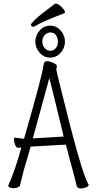

<svg xmlns="http://www.w3.org/2000/svg" viewBox="-20 -1047 540 1070"><path d="M447 1Q439 3 427.5 3Q416 3 409 -6Q400 -44 347 -241L151 -230L113 -100L91 -12Q89 -7 78.5 -2.5Q68 2 56 2Q44 2 35 -2Q26 -6 26 -12Q26 -15 29 -20Q64 -97 99 -225Q87 -223 81 -223Q70 -223 63.5 -242Q57 -261 57 -270.5Q57 -280 65 -280Q90 -276 114 -274Q215 -624 222 -681Q225 -696 228.5 -701Q232 -706 245 -706Q258 -706 277.5 -696.5Q297 -687 297 -679L294 -659Q294 -653 310 -589Q435 -77 472 -22Q474 -19 474 -17Q474 -5 447 1ZM163 -276 335 -286Q309 -391 275 -532L255 -612ZM342 -815Q342 -780 318 -753Q294 -726 259.5 -726Q225 -726 201 -753Q177 -780 177 -815Q177 -850 201 -877Q225 -904 259.5 -904Q294 -904 318 -877Q342 -850 342 -815ZM303 -815Q299 -866 260 -866Q243 -866 229.5 -852Q216 -838 216 -815.5Q216 -793 229.5 -778.5Q243 -764 260.5 -764Q278 -764 290.5 -778.5Q303 -793 303 -815ZM175 -901Q170 -898 164.5 -898Q159 -898 155.5 -902Q152 -906 152 -910Q152 -914 176 -938Q200 -962 286 -1026Q288 -1027 291 -1027Q304 -1027 323 -1008Q342 -989 342 -982Q342 -975 338 -973Q209 -924 175 -901Z"/></svg>

Font: LXGW WenKai Mono TC Light
Style: Regular
Weight: 300
Designer: LXGW / Fontworks Inc.
Foundry: LXGW / Fontworks Inc.
Version: Version 1.330